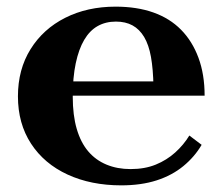

<svg xmlns="http://www.w3.org/2000/svg" viewBox="-20 -548 668 578"><path d="M199 -257Q199 -201 211 -160Q223 -119 245.5 -92.5Q268 -66 300.5 -52.5Q333 -39 373 -39Q416 -39 449 -52.5Q482 -66 507.5 -89Q533 -112 550 -140L587 -112Q566 -76 532 -48Q498 -20 451.5 -5Q405 10 345 10Q254 10 183.5 -22.5Q113 -55 73.5 -115.5Q34 -176 34 -258Q34 -339 72 -400Q110 -461 176.5 -494.5Q243 -528 328 -528Q392 -528 441.5 -510.5Q491 -493 525 -458.5Q559 -424 577.5 -374Q596 -324 596 -260H159V-303H468L442 -288Q441 -340 434.5 -376.5Q428 -413 414 -436.5Q400 -460 379 -471.5Q358 -483 329 -483Q298 -483 274 -469.5Q250 -456 233.5 -428Q217 -400 208 -357.5Q199 -315 199 -257Z"/></svg>

Font: Roboto Serif 120pt Expanded SemiBold
Style: Regular
Weight: 600
Width: 7
Designer: Greg Gazdowicz
Foundry: Commercial Type
Version: Version 1.008